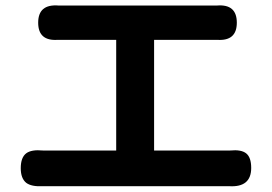

<svg xmlns="http://www.w3.org/2000/svg" viewBox="-20 -704 983 694"><path d="M808 -31Q803 -31 797 -31H474H151Q142 -31 133 -31Q94 -29 75 -43Q55 -59 55 -96Q55 -135 75 -150Q94 -164 135 -160Q143 -160 151 -160H400V-560H211Q200 -560 189 -560Q118 -555 118 -622Q118 -690 192 -684Q202 -684 211 -684H744Q754 -684 764 -684Q836 -690 836 -622Q836 -555 765 -560Q755 -560 744 -560H537V-160H797Q805 -160 812 -160Q852 -164 870 -149.5Q888 -135 888 -97Q888 -26 808 -31Z"/></svg>

Font: GenSenRounded TW B
Style: Regular
Weight: 700
Version: Version 1.501;PS 1;hotconv 16.6.51;makeotf.lib2.5.65220